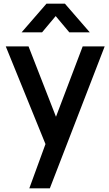

<svg xmlns="http://www.w3.org/2000/svg" viewBox="-20 -795 599 1055"><path d="M98.8 -617.5 235.5 -775H336.5L473.2 -617.5H360.7L286 -706.7L211.3 -617.5ZM141 240 245.2 -45.3 247 38.7 11.7 -540H136.8L303.8 -111.8H271.8L434.3 -540H555.2L253.8 240Z"/></svg>

Font: Manrope ExtraLight
Style: Regular
Weight: 200
Designer: Mikhail Sharanda
Foundry: Mikhail Sharanda
Version: Version 4.505